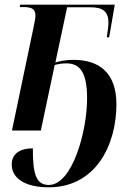

<svg xmlns="http://www.w3.org/2000/svg" viewBox="-20 -556 573 818"><path d="M188 242C387 242 476 63 476 -112C476 -247 401 -301 294 -301C261 -301 237 -296 216 -290L266 -525H364C415 -525 442 -510 442 -459C442 -446 440 -428 435 -397H445L469 -536H66L64 -526H78C117 -526 131 -517 131 -489C131 -478 127 -460 123 -440L31 0H154L213 -279C230 -284 246 -286 263 -286C323 -286 351 -244 351 -136C351 4 288 232 188 232C131 232 120 180 120 76C69 76 30 96 30 145C30 200 81 242 188 242Z"/></svg>

Font: Noto Serif Display SemiCondensed SemiBold
Style: Italic
Weight: 600
Width: 4
Italic angle: -12°
Designer: Monotype Design Team
Foundry: Monotype Imaging Inc.
Version: Version 2.009